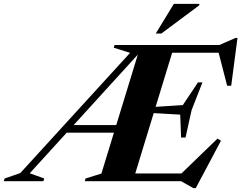

<svg xmlns="http://www.w3.org/2000/svg" viewBox="-112 -938 1250 994"><path d="M42 -41 117 -14 112.5 0H-92.5L-88 -14L-7 -42L561.5 -664.5L477 -691L481 -705H791.5L576 0H327L331 -14L413 -39.5L606.5 -671.5L613.5 -668.5ZM889 36 825.5 0H480.5L496 -40H897.5L814.5 -27.5L1014 -220.5L1032 -209.5L901.5 36ZM216.5 -251 229 -290.5H546L533.5 -251ZM825.5 -226 821 -344.5 623.5 -356 634 -381 834.5 -394 913 -511.5H936L880 -368L848.5 -226ZM1064 -494 1016 -680 1070.5 -665H681L696 -705H1023.5L1107 -741.5H1117.5L1085 -494ZM694.5 -764.5 788 -918H920.5L919.5 -910.5L723.5 -764.5Z"/></svg>

Font: Newsreader 60pt
Style: Bold Italic
Weight: 700
Italic angle: -17°
Designer: Hugues Gentile
Foundry: Production Type
Version: Version 1.003